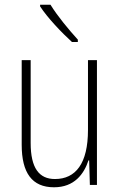

<svg xmlns="http://www.w3.org/2000/svg" viewBox="-20 -784 507 814"><path d="M194 -764H150V-757C181 -709 242 -645 285 -606H310V-616C271 -659 225 -714 194 -764ZM391 -529H353V-233C353 -91 301 -25 213 -25C146 -25 110 -71 110 -178V-529H72V-170C72 -51 116 10 209 10C295 10 336 -46 355 -104H358L361 0H391Z"/></svg>

Font: Noto Sans Myanmar UI Condensed ExtraLight
Style: Regular
Weight: 200
Width: 3
Designer: Monotype Design Team
Foundry: Monotype Imaging Inc.
Version: Version 2.103